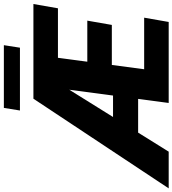

<svg xmlns="http://www.w3.org/2000/svg" viewBox="-16 -938 906 1009"><g transform="rotate(-90 437.5 -433.0)"><path d="M535.2 -625.5 145.5 0H-47.4L423.8 -710.9H527.3ZM515.6 -292.5 492.2 -160.6H135.3L158.2 -292.5ZM849.6 -128.9 827.1 0H479L502 -128.9ZM655.8 -710.9 561.5 0H401.4L496.1 -710.9ZM834 -427.7 811.5 -298.8H511.7L534.2 -427.7ZM921.4 -710.9 898.9 -582H551.3L573.7 -710.9ZM705.1 -866.2 691.9 -781.7H361.8L375.5 -866.2Z"/></g></svg>

Font: Roboto Black
Style: Italic
Weight: 900
Italic angle: -12°
Designer: Christian Robertson
Foundry: Google
Version: Version 3.0; 2020